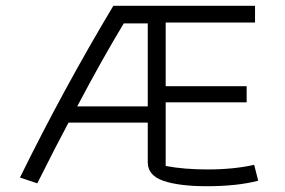

<svg xmlns="http://www.w3.org/2000/svg" viewBox="-20 -634 986 664"><path d="M491 -73V-210H217Q174 -130 109 0L49 -20Q200 -327 372 -614H862V-556H553V-336H833V-280H553V-60Q617 -48 698 -48Q788 -48 859 -64L873 -9Q800 10 695 10Q600 10 545.5 -8.5Q491 -27 491 -73ZM491 -266V-553H408Q333 -429 247 -266Z"/></svg>

Font: Athiti
Style: Regular
Weight: 400
Designer: CadsonDemak Team
Foundry: CadsonDemak
Version: Version 1.032